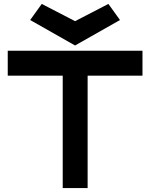

<svg xmlns="http://www.w3.org/2000/svg" viewBox="-20 -959 766 979"><path d="M706.5 -573.2H426.8V0H299.8V-573.2H19.5V-700.2H706.5ZM192.9 -939 362.8 -851.1 532.7 -939 591.8 -856.9 362.8 -727.1 133.8 -856.9Z"/></svg>

Font: Audiowide
Style: Regular
Weight: 400
Version: Version 1.003